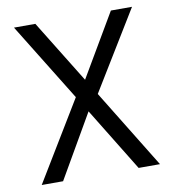

<svg xmlns="http://www.w3.org/2000/svg" viewBox="-79 -770 763 841"><g transform="rotate(-10 302.0 -350.0)"><path d="M39 0 253 -353 39 -700H134L306 -421L470 -700H564L350 -350L565 0H470L297 -282L134 0Z"/></g></svg>

Font: DM Sans 10pt
Style: Regular
Weight: 400
Version: Version 4.004;gftools[0.9.30]